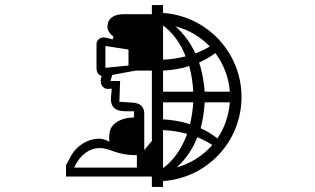

<svg xmlns="http://www.w3.org/2000/svg" viewBox="-20 -680 1240 756"><path d="M371 -97C417 -97 434 -69 519 -69V-20H272C296 -73 335 -97 371 -97ZM578 -402V-125L548 -89V-233C548 -257 535 -274 502 -276L450 -279L453 -361H415L422 -385L514 -402ZM622 -168C655 -166 687 -161 717 -153C697 -98 666 -50 622 -18ZM741 -277C739 -248 735 -218 728 -191C694 -202 659 -208 622 -210V-277ZM676 -21C712 -53 739 -94 757 -140C778 -131 798 -121 816 -109C779 -67 731 -36 676 -21ZM885 -277C881 -225 864 -176 836 -135C816 -151 793 -165 770 -175C779 -208 784 -243 786 -277ZM395 -413V-499L486 -485V-422ZM622 -580C662 -550 692 -507 711 -458C683 -451 653 -446 622 -445ZM622 -402C657 -404 692 -409 725 -420C734 -388 739 -353 741 -319H622ZM749 -470C731 -510 704 -547 671 -576C723 -563 770 -535 806 -497C788 -486 769 -477 749 -470ZM786 -319C783 -358 776 -398 764 -434C787 -444 808 -456 828 -471C860 -428 881 -375 885 -319ZM622 33C795 21 931 -122 931 -298C931 -473 795 -617 622 -629V-660H578V-624H465C434 -624 403 -611 403 -574C403 -560 414 -545 427 -536L424 -525L395 -532C377 -536 360 -524 360 -505V-412C360 -397 366 -385 380 -381L379 -377C371 -352 383 -328 408 -330L420 -331L417 -296C414 -254 440 -242 473 -242H508L507 -217C476 -218 431 -206 416 -173C409 -158 409 -136 411 -122C398 -129 383 -134 370 -134C328 -134 282 -108 259 -65L240 -30V15H578V56H622Z"/></svg>

Font: CryptoKit 1.4
Style: Regular
Weight: 400
Monospace: yes
Designer: Oceane Juvin
Foundry: http://www.head-geneve.ch
Version: Version 1.000